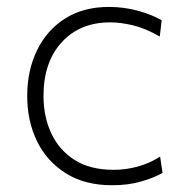

<svg xmlns="http://www.w3.org/2000/svg" viewBox="-20 -525 540 554"><path d="M303.5 9.5Q225 9.5 170.2 -24.8Q115.5 -59 87 -117.2Q58.5 -175.5 58.5 -248Q58.5 -321 86.5 -379.2Q114.5 -437.5 167.2 -471.2Q220 -505 294.5 -505Q337.5 -505 377.8 -494Q418 -483 446.5 -466.5L441 -419.5Q399.5 -443.5 363.5 -452Q327.5 -460.5 298 -460.5Q210.5 -460.5 158 -403Q105.5 -345.5 105.5 -248.5Q105.5 -188.5 128 -140.2Q150.5 -92 195.2 -63.5Q240 -35 308 -35Q342.5 -35 376.8 -44.2Q411 -53.5 442 -73L449 -26Q425.5 -12.5 388 -1.5Q350.5 9.5 303.5 9.5Z"/></svg>

Font: Heraclito ExtraLight
Style: Regular
Weight: 200
Designer: Kostas Bartsokas (font) & Cristiano Sobral (main changes)
Foundry: Kostas Bartsokas (font) & Cristiano Sobral (main changes)
Version: Version 1.00;July 8, 2020;FontCreator 13.0.0.2655 64-bit